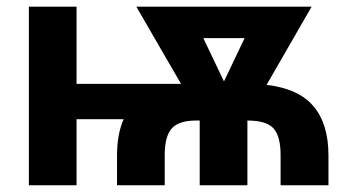

<svg xmlns="http://www.w3.org/2000/svg" viewBox="-20 -548 1046 568"><path d="M326.2 0V-88.4Q326.2 -150.9 345.7 -195.3H206.5V0H65.4V-528.3H206.5V-299.8H515.6L383.3 -528.3H901.9L768.6 -296.9Q862.8 -286.1 907.2 -233.9Q951.7 -181.6 951.7 -88.4V0H810.1V-89.4Q810.1 -144.5 789.3 -168Q768.6 -191.4 711.9 -191.4V0H570.8V-191.4H560.1Q509.3 -191.4 488.5 -168.5Q467.8 -145.5 467.3 -91.8V0ZM642.6 -307.1 703.6 -435.1H581.5Z"/></svg>

Font: Roboto
Style: Bold
Weight: 700
Designer: Google
Version: Version 2.134; 2016; ttfautohint (v1.6)